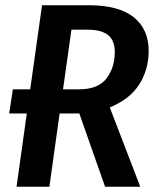

<svg xmlns="http://www.w3.org/2000/svg" viewBox="-20 -711 599 731"><path d="M398 -302 514 0H380L282 -279H207L168 0H43L82 -279H15L29 -371H95L140 -691H319Q432 -691 489 -645.5Q546 -600 546 -517Q546 -446 510 -389.5Q474 -333 398 -302ZM417 -512Q417 -557 391.5 -577.5Q366 -598 313 -598H252L220 -371H282Q354 -371 385.5 -412.5Q417 -454 417 -512Z"/></svg>

Font: Fira Sans Condensed Medium
Style: Italic
Weight: 500
Width: 3
Italic angle: -8°
Designer: bBox Type GmbH & Carrois Corporate GbR & Edenspiekermann AG
Foundry: bBox Type GmbH & Carrois Corporate GbR & Edenspiekermann AG
Version: Version 4.301